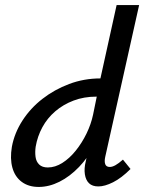

<svg xmlns="http://www.w3.org/2000/svg" viewBox="-20 -731 570 759"><path d="M133 8Q93 8 66 -12Q39 -32 29 -68Q19 -104 27 -151Q37 -205 68.5 -254Q100 -303 147.5 -340Q195 -377 253.5 -399Q312 -421 377 -421L441 -711H530L396 -111Q392 -93 396 -82Q400 -71 414 -71Q424 -71 436.5 -78Q449 -85 466 -100L496 -63Q460 -27 427 -10.5Q394 6 369 6Q345 6 332 -6.5Q319 -19 315.5 -42Q312 -65 319 -93L352 -243L399 -277Q384 -214 356.5 -161.5Q329 -109 292.5 -71Q256 -33 215 -12.5Q174 8 133 8ZM169 -69Q198 -69 226.5 -87Q255 -105 279.5 -135.5Q304 -166 322 -203Q340 -240 348 -278L369 -381L414 -349H361Q312 -349 271 -333.5Q230 -318 198.5 -291Q167 -264 147.5 -228Q128 -192 121 -151Q118 -130 120.5 -111Q123 -92 135 -80.5Q147 -69 169 -69Z"/></svg>

Font: Ysabeau Office SemiBold
Style: Italic
Weight: 600
Italic angle: -12°
Designer: Christian Thalmann (Catharsis Fonts)
Version: Version 2.001;gftools[0.9.30]; featfreeze: tnum,lnum,ss02